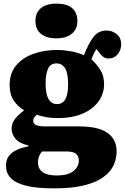

<svg xmlns="http://www.w3.org/2000/svg" viewBox="-20 -807 687 1057"><path d="M277 230Q179 230 121.5 215Q64 200 38.5 172.5Q13 145 13 106Q13 71 30 50Q47 29 75 17Q103 5 137 -2V-6Q85 -18 64.5 -44Q44 -70 44 -97Q44 -127 60.5 -149.5Q77 -172 111 -198V-201Q77 -221 55 -254.5Q33 -288 33 -338Q33 -404 68.5 -446.5Q104 -489 163.5 -510.5Q223 -532 296 -532Q325 -532 365.5 -525.5Q406 -519 442 -503Q466 -565 493.5 -602Q521 -639 567 -639Q596 -639 621.5 -620Q647 -601 647 -562Q647 -532 628 -508.5Q609 -485 578 -485Q559 -485 546.5 -495.5Q534 -506 524 -520L512 -537Q503 -526 496 -511Q489 -496 483 -481Q512 -454 532.5 -422Q553 -390 553 -343Q553 -292 523 -249.5Q493 -207 436 -182Q379 -157 298 -157Q261 -157 232.5 -162.5Q204 -168 182 -175Q173 -167 168 -159.5Q163 -152 163 -143Q163 -124 181 -117.5Q199 -111 231 -111H418Q521 -111 571.5 -75.5Q622 -40 622 27Q622 49 615 76.5Q608 104 588 131Q568 158 529.5 180.5Q491 203 429.5 216.5Q368 230 277 230ZM294 -234Q355 -234 355 -341Q355 -404 338.5 -431Q322 -458 291 -458Q257 -458 244 -427.5Q231 -397 231 -347Q231 -234 294 -234ZM293 159Q354 159 384 135Q414 111 414 77Q414 27 350 27H211Q189 53 189 86Q189 159 293 159ZM291 -596Q235 -596 205 -621Q175 -646 175 -692Q175 -736 204.5 -761.5Q234 -787 291 -787Q349 -787 377.5 -762Q406 -737 406 -691Q406 -647 375.5 -621.5Q345 -596 291 -596Z"/></svg>

Font: Literata 36pt ExtraBold
Style: Regular
Weight: 800
Designer: Latin by Veronika Burian and Jose Scaglione. Greek by Irene Vlachou. Cyrillic by Vera Evstafieva.
Foundry: TypeTogether
Version: Version 3.002